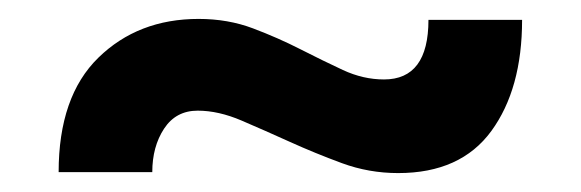

<svg xmlns="http://www.w3.org/2000/svg" viewBox="-20 -382 614 203"><path d="M42 -200Q42 -280 84 -321Q126 -362 190 -362Q221 -362 247.5 -352Q274 -342 297.5 -330Q321 -318 342.5 -308Q364 -298 386 -298Q433 -298 433 -361H532Q532 -288 499.5 -243.5Q467 -199 401 -199Q370 -199 341.5 -209.5Q313 -220 286.5 -232Q260 -244 235.5 -254.5Q211 -265 189 -265Q166 -265 153.5 -246Q141 -227 141 -200Z"/></svg>

Font: Ek Mukta ExtraBold
Style: Regular
Weight: 800
Designer: Girish Dalvi and Yashodeep Gholap
Foundry: Ek Type
Version: Version 2.538;PS 1.002;hotconv 16.6.51;makeotf.lib2.5.65220;